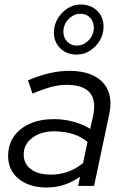

<svg xmlns="http://www.w3.org/2000/svg" viewBox="-20 -824 546 851"><path d="M187 7Q110 7 63 -31Q16 -69 16 -133Q16 -182 41 -218.5Q66 -255 112 -275.5Q158 -296 220 -296Q264 -296 305.5 -284.5Q347 -273 380 -253L393 -312Q407 -380 377.5 -414Q348 -448 274 -448Q242 -448 206.5 -438.5Q171 -429 124 -409L104 -468Q156 -490 201 -500Q246 -510 286 -510Q354 -510 398 -487Q442 -464 459.5 -420.5Q477 -377 464 -317L397 0H326L335 -41Q301 -17 264.5 -5Q228 7 187 7ZM206 -50Q245 -50 280.5 -62.5Q316 -75 348 -101L368 -195Q311 -242 219 -242Q161 -242 123 -213Q85 -184 85 -140Q85 -98 117 -74Q149 -50 206 -50ZM320 -582Q276 -582 247.5 -609.5Q219 -637 219 -680Q219 -713 235.5 -741Q252 -769 279 -786.5Q306 -804 337 -804Q382 -804 410.5 -776.5Q439 -749 439 -706Q439 -673 422.5 -645Q406 -617 379 -599.5Q352 -582 320 -582ZM320 -622Q351 -622 373.5 -646Q396 -670 396 -702Q396 -728 379.5 -745.5Q363 -763 337 -763Q307 -763 284 -739.5Q261 -716 261 -683Q261 -657 278 -639.5Q295 -622 320 -622Z"/></svg>

Font: Red Hat Display
Style: Italic
Weight: 300
Italic angle: -12°
Designer: Pentagram, MCKL
Foundry: Pentagram, MCKL
Version: Version 1.023